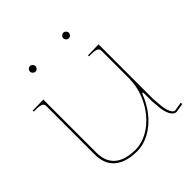

<svg xmlns="http://www.w3.org/2000/svg" viewBox="-184 -833 977 977"><g transform="rotate(-45 305.0 -344.0)"><path d="M155 -670C155 -659 164.5 -650 175 -650C186 -650 195 -659.5 195 -670C195 -681 185.5 -690 175 -690C164 -690 155 -680.5 155 -670ZM395 -670C395 -659 404.5 -650 415 -650C426 -650 435 -659.5 435 -670C435 -681 425.5 -690 415 -690C404 -690 395 -680.5 395 -670ZM25 -512.5H37.5C76 -512.5 90 -506 90 -487.5V-137.5C90 -46.5 148 2.5 255 2.5C348.5 2.5 436.5 -76.5 476 -177.5C479.5 -186.5 482 -190 484 -190C486.5 -190 487.5 -183 487.5 -174.5V-124L492 -73.5C495.5 -36.5 511.5 2.5 537.5 2.5H538.5L587 -5.5L585 -15.5L537 -7.5C522 -8 508 -37.5 504.5 -74.5L500 -124.5V-521.5L435 -520H422.5V-512.5H435C473.5 -512.5 487.5 -506 487.5 -487.5V-289C487.5 -144 373 -9 255 -9C154 -9 102.5 -54.5 102.5 -139V-521.5L37.5 -520H25Z"/></g></svg>

Font: Znikomit
Style: Regular
Weight: 100
Designer: gluk
Foundry: gluk
Version: Version 0.55